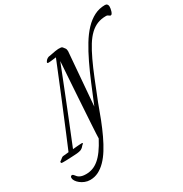

<svg xmlns="http://www.w3.org/2000/svg" viewBox="-406 -1041 1461 1531"><g transform="rotate(-30 325.0 -276.0)"><path d="M74.2 12.2Q76.7 14.2 74.7 17.1Q72.8 20 68.8 23.4Q64.9 26.9 61 30.3Q57.1 33.7 56.2 36.1Q54.7 38.6 51.8 41Q49.3 43.5 44.7 46.9Q40 50.3 33.2 54.2Q24.9 57.6 14.6 59.6Q4.4 61.5 -4.9 62.5Q-15.6 64 -26.9 64Q-42 64.9 -62.7 65.9Q-83.5 66.9 -102.5 67.6Q-121.6 68.4 -135.7 68.1Q-149.9 67.9 -151.9 65.9Q-154.8 62 -154.5 56.6Q-154.3 51.3 -142.1 44.9Q-134.3 39.6 -126.2 32.2Q-118.2 24.9 -106.9 24.9Q-103 24.9 -90.3 23.7Q-77.6 22.5 -59.1 20Q-30.8 -47.4 -3.2 -113.3Q24.4 -179.2 50 -241.5Q75.7 -303.7 99.4 -360.8Q123 -418 143.1 -467.3Q190.4 -583 231.9 -685.1Q219.7 -683.6 206.3 -681.9Q192.9 -680.2 181.2 -679Q169.4 -677.7 161.4 -677.7Q153.3 -677.7 151.9 -679.2Q148.9 -682.6 149.4 -685.8Q149.9 -689 158.2 -700.2Q163.6 -707.5 174.6 -713.9Q185.5 -720.2 196.8 -720.2Q203.1 -720.2 225.8 -725.6Q248.5 -731 280.8 -733.9Q294.9 -733.9 304.7 -732.9Q314.5 -731.9 318.8 -726.1Q325.7 -717.8 333.3 -707.5Q340.8 -697.3 340.8 -679.2L300.8 -191.9Q338.4 -283.2 373.5 -367.4Q408.7 -451.7 443.8 -524.9Q479 -598.1 515.6 -658.4Q552.2 -718.8 592.8 -761.5Q633.3 -804.2 679.2 -827.6Q725.1 -851.1 778.8 -851.1Q791.5 -851.1 798.3 -843Q805.2 -835 805.2 -823.2Q805.2 -814.9 803.5 -803.5Q801.8 -792 798.3 -781.5Q794.9 -771 790 -763.4Q785.2 -755.9 778.8 -755.9Q773.4 -755.9 770.3 -758.3Q767.1 -760.7 763.4 -763.4Q759.8 -766.1 754.9 -768.6Q750 -771 741.2 -771Q697.3 -771 661.9 -756.8Q626.5 -742.7 595.2 -713.1Q564 -683.6 535.6 -638.2Q507.3 -592.8 477.8 -530.3Q448.2 -467.8 415.8 -387.5Q383.3 -307.1 344.2 -208Q318.8 -136.7 293.2 -71.5Q267.6 -6.3 241 50Q214.4 106.4 185.8 152.3Q157.2 198.2 125.2 230.7Q93.3 263.2 57.9 281Q22.5 298.8 -18.1 298.8Q-43.5 298.8 -66.2 289.8Q-88.9 280.8 -105.7 267.3Q-122.6 253.9 -132.3 238.8Q-142.1 223.6 -142.1 210.9Q-142.1 202.1 -138.4 197Q-134.8 191.9 -127.9 191.9Q-121.6 191.9 -117.4 195.6Q-113.3 199.2 -108.9 204.8Q-104.5 210.4 -98.9 217Q-93.3 223.6 -83.7 229.2Q-74.2 234.9 -60.1 238.5Q-45.9 242.2 -23.9 242.2Q7.8 242.2 36.6 231.9Q65.4 221.7 93 198.7Q120.6 175.8 147.9 138.2Q175.3 100.6 204.1 45.9Q204.1 33.2 205.8 1Q207.5 -31.2 210.4 -79.1Q213.4 -127 217.3 -188.7Q221.2 -250.5 225.8 -322.8Q230.5 -395 235.8 -475.6Q241.2 -556.2 247.1 -642.1Q222.2 -579.1 197.8 -517.1Q173.3 -455.1 150.1 -396.7Q127 -338.4 105.7 -285.2Q84.5 -231.9 65.9 -186Q22.5 -78.1 -16.1 17.1Q0.5 15.6 15.9 14.2Q31.2 12.7 43.7 12Q56.2 11.2 64.5 11Q72.8 10.7 74.2 12.2Z"/></g></svg>

Font: Mervale Script
Style: Regular
Weight: 400
Designer: Astigmatic (AOETI)
Foundry: Astigmatic (AOETI)
Version: Version 1.000